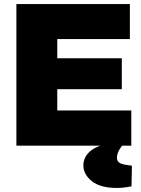

<svg xmlns="http://www.w3.org/2000/svg" viewBox="-20 -720 697 949"><path d="M61 0V-700H622V-527H263V-432H582V-279H263V-174H629V0ZM558 209Q476 209 434 175.5Q392 142 392 97Q392 68 410 44Q428 20 461 6L533 -24H602V-18Q581 0 569.5 20.5Q558 41 558 60Q558 78 572.5 86Q587 94 632 99L630 201Q623 202 603.5 205.5Q584 209 558 209Z"/></svg>

Font: REM ExtraBold
Style: Regular
Weight: 800
Designer: Octavio Pardo
Foundry: Ashler Design
Version: Version 1.005;gftools[0.9.28]